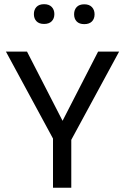

<svg xmlns="http://www.w3.org/2000/svg" viewBox="-20 -882 581 902"><path d="M314.9 0H229V-231L7.8 -639.6H106.9L273.9 -314.5L440.9 -639.6H539.6L314.9 -225.1ZM411.9 -781.2Q399.4 -768.6 376 -768.6Q352.5 -768.6 340.3 -781.2Q328.1 -793.9 328.1 -814.9Q328.1 -835.9 340.3 -848.9Q352.5 -861.8 376 -861.8Q399.4 -861.8 411.9 -848.6Q424.3 -835.4 424.3 -814.7Q424.3 -793.9 411.9 -781.2ZM222.9 -782.2Q210.4 -769.5 187 -769.5Q163.6 -769.5 151.4 -782.2Q139.2 -794.9 139.2 -815.7Q139.2 -836.4 151.4 -849.4Q163.6 -862.3 187 -862.3Q210.4 -862.3 222.9 -849.4Q235.4 -836.4 235.4 -815.7Q235.4 -794.9 222.9 -782.2Z"/></svg>

Font: Yantramanav
Style: Regular
Weight: 400
Version: Version 1.000;PS 1.0;hotconv 1.0.72;makeotf.lib2.5.5900; ttf